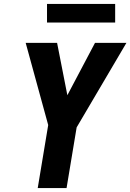

<svg xmlns="http://www.w3.org/2000/svg" viewBox="-20 -952 660 972"><path d="M171 0 224 -319 110 -735H269L321 -470L461 -735H620L368 -307L317 0ZM563 -838H218V-932H563Z"/></svg>

Font: Iosevka Heavy Extended
Style: Italic
Weight: 900
Width: 7
Italic angle: -9°
Monospace: yes
Designer: Belleve Invis
Foundry: Belleve Invis
Version: Version 32.5.0; ttfautohint (v1.8.4)